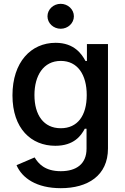

<svg xmlns="http://www.w3.org/2000/svg" viewBox="-20 -779 662 1015"><path d="M301.3 215.8C443.4 215.8 550.8 149.9 550.8 5.9V-545.9H439.5V-456.5H432.1C412.6 -492.2 373.5 -552.7 273.9 -552.7C144 -552.7 45.9 -450.7 45.9 -274.9C45.9 -99.1 145 -8.3 272.5 -8.3C370.6 -8.3 408.7 -61.5 428.2 -98.6H437.5V6.8C437.5 88.9 382.3 126 301.3 126C215.8 126 182.1 84.5 163.1 53.2L67.4 94.2C96.7 162.6 173.3 215.8 301.3 215.8ZM301.3 -101.1C210.4 -101.1 162.1 -171.4 162.1 -276.4C162.1 -378.4 209 -457 301.3 -457C390.6 -457 438.5 -383.8 438.5 -276.4C438.5 -166.5 389.2 -101.1 301.3 -101.1ZM300.8 -627C338.9 -627 370.6 -656.2 370.6 -692.9C370.6 -729.5 338.9 -758.8 300.8 -758.8C262.7 -758.8 231 -729.5 231 -692.9C231 -656.2 262.7 -627 300.8 -627Z"/></svg>

Font: Raveo Medium
Style: Regular
Weight: 500
Designer: Jakub Foglar, Rasmus Andersson (Inter)
Foundry: Jakubfoglar.com
Version: Version 1.100;Glyphs 3.2.3 (3260)